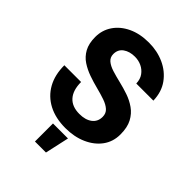

<svg xmlns="http://www.w3.org/2000/svg" viewBox="-254 -835 1159 1159"><g transform="rotate(45 325.0 -255.5)"><path d="M331 12Q247 12 186 -20Q125 -52 92 -111Q59 -170 59 -252H202Q202 -182 235 -145Q268 -108 331 -108Q382 -108 412.5 -131Q443 -154 443 -195Q443 -225 423 -243Q403 -261 369.5 -272.5Q336 -284 296.5 -294Q257 -304 217 -318Q177 -332 143.5 -354Q110 -376 90 -412.5Q70 -449 70 -505Q70 -563 101.5 -609.5Q133 -656 190 -683Q247 -710 324 -710Q395 -710 454.5 -683Q514 -656 551 -605Q588 -554 590 -481H444Q443 -517 425.5 -541Q408 -565 381.5 -577.5Q355 -590 324 -590Q279 -590 249.5 -569Q220 -548 220 -509Q220 -481 240 -464Q260 -447 293.5 -436.5Q327 -426 367 -416.5Q407 -407 446.5 -393.5Q486 -380 519.5 -356.5Q553 -333 573.5 -294.5Q594 -256 594 -196Q594 -134 560 -87.5Q526 -41 466.5 -14.5Q407 12 331 12ZM259 199V45H387L353 199Z"/></g></svg>

Font: Azeret Mono SemiBold
Style: Regular
Weight: 600
Designer: Martin Vácha
Foundry: Displaay
Version: Version 1.002